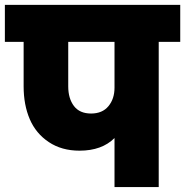

<svg xmlns="http://www.w3.org/2000/svg" viewBox="-34 -760 752 780"><path d="M335.9 -298.8Q381.8 -298.8 406.5 -328.6Q431.2 -358.4 431.2 -403.8V-589.8H243.2V-409.2Q243.2 -359.9 266.4 -329.3Q289.6 -298.8 335.9 -298.8ZM-14.2 -589.8V-740.2H698.2V-589.8H610.8V0H431.2V-199.2Q379.9 -147.9 289.1 -147.9Q216.3 -147.9 164.1 -182.9Q111.8 -217.8 86.9 -275.9Q62 -334 62 -409.2V-589.8Z"/></svg>

Font: Poppins ExtraBold
Style: Regular
Weight: 800
Designer: Ninad Kale (Devanagari), Jonny Pinhorn (Latin)
Foundry: Indian Type Foundry
Version: Version 3.200;PS 1.000;hotconv 16.6.54;makeotf.lib2.5.65590